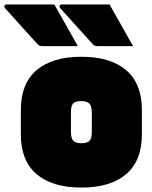

<svg xmlns="http://www.w3.org/2000/svg" viewBox="-67 -826 687 866"><path d="M178 -806Q205 -758 231.5 -711.5Q258 -665 284 -618H125Q110 -618 104 -625Q60 -674 26.5 -710.5Q-7 -747 -45 -790Q-49 -795 -46.5 -800.5Q-44 -806 -38 -806ZM427 -806Q454 -758 480.5 -711.5Q507 -665 533 -618H374Q359 -618 353 -625Q309 -674 275.5 -710.5Q242 -747 204 -790Q200 -795 202.5 -800.5Q205 -806 211 -806ZM300 -570Q431 -570 502 -509.5Q573 -449 573 -330V-220Q573 -101 502 -40.5Q431 20 300 20Q169 20 98 -40.5Q27 -101 27 -220V-330Q27 -449 98 -509.5Q169 -570 300 -570ZM300 -370Q273 -370 263 -359.5Q253 -349 253 -320V-230Q253 -202 264 -191Q275 -180 300 -180Q327 -180 337 -191Q347 -202 347 -230V-320Q347 -348 336 -359Q325 -370 300 -370Z"/></svg>

Font: Recursive Mn Lnr St XBk
Style: Regular
Weight: 1000
Monospace: yes
Version: Version 1.079;hotconv 1.0.112;makeotfexe 2.5.65598; ttfautoh